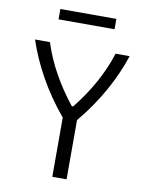

<svg xmlns="http://www.w3.org/2000/svg" viewBox="-98 -990 817 1060"><g transform="rotate(10 310.0 -460.0)"><path d="M350 0V-332C458 -461 532 -599.5 575 -730H496C459 -612 396 -503 316 -402.5H308.5C228.5 -503 165.5 -612 128 -730H44.5C88 -599 161.5 -461.5 270 -332V0ZM153 -862H467V-920H153Z"/></g></svg>

Font: Monaspace Argon Light
Style: Regular
Weight: 300
Designer: Riley Cran & the Lettermatic Team
Foundry: Lettermatic
Version: Version 1.000 (Monaspace Argon)